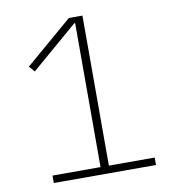

<svg xmlns="http://www.w3.org/2000/svg" viewBox="-79 -768 758 838"><g transform="rotate(-10 300.0 -349.0)"><path d="M92 0V-33H305V-671H301L95 -494L73 -519L282 -698H342V-33H545V0Z"/></g></svg>

Font: IBM Plex Sans Thai ExtLt
Style: Regular
Weight: 200
Designer: Mike Abbink, Paul van der Laan, Pieter van Rosmalen, Ben Mitchell, Mark Frömberg
Foundry: Bold Monday
Version: Version 1.2